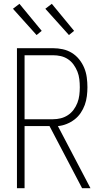

<svg xmlns="http://www.w3.org/2000/svg" viewBox="-20 -988 540 1008"><path d="M69 0V-735H258Q284 -735 309.5 -729.5Q335 -724 357 -710.5Q379 -697 395.5 -676.5Q412 -656 422 -632Q432 -608 435.5 -582Q439 -556 439 -530Q439 -507 436 -483Q433 -459 425 -437Q417 -415 403.5 -395Q390 -375 371 -360.5Q352 -346 329.5 -337Q307 -328 284 -326L455 0H411L240 -326H109V0ZM109 -362H258Q279 -362 299 -367Q319 -372 336.5 -383.5Q354 -395 366.5 -412Q379 -429 386.5 -448.5Q394 -468 396.5 -489Q399 -510 399 -530Q399 -551 396.5 -572Q394 -593 386.5 -612Q379 -631 366.5 -648.5Q354 -666 336.5 -677.5Q319 -689 299 -693.5Q279 -698 258 -698H109ZM342 -804 218 -942 252 -968 369 -826ZM172 -804 48 -942 82 -968 199 -826Z"/></svg>

Font: Iosevka Extralight
Style: Regular
Weight: 200
Monospace: yes
Designer: Belleve Invis
Foundry: Belleve Invis
Version: Version 32.0.1; ttfautohint (v1.8.4)